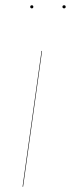

<svg xmlns="http://www.w3.org/2000/svg" viewBox="-20 -711 270 731"><path d="M106.9 -685.1Q106.9 -679.2 101.1 -679.2Q95.2 -679.2 95.2 -685.1Q95.2 -690.9 101.1 -690.9Q106.9 -690.9 106.9 -685.1ZM224.1 -679.2Q217.8 -679.2 217.8 -685.1Q217.8 -690.9 224.1 -690.9Q230 -690.9 230 -685.1Q230 -679.2 224.1 -679.2ZM140.1 -517.1 67.9 0H65.9L138.2 -517.1Z"/></svg>

Font: Fira Sans Compressed Two
Style: Italic
Weight: 100
Width: 3
Italic angle: -8°
Designer: Carrois Corporate & Edenspiekermann AG
Foundry: Carrois Corporate GbR & Edenspiekermann AG
Version: Version 4.203;PS 004.203;hotconv 1.0.88;makeotf.lib2.5.64775